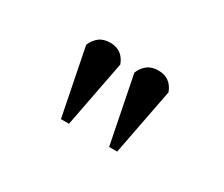

<svg xmlns="http://www.w3.org/2000/svg" viewBox="-51 -809 482 414"><g transform="rotate(30 190.0 -602.0)"><path d="M87 -504ZM207 -670Q212 -683 222.5 -691.5Q233 -700 250 -700Q281 -700 292 -670L260 -504H240ZM87 -670Q92 -683 102.5 -691.5Q113 -700 130 -700Q161 -700 172 -670L140 -504H120Z"/></g></svg>

Font: PT Serif
Style: Regular
Weight: 400
Designer: A.Korolkova, O.Umpeleva, V.Yefimov
Foundry: ParaType Ltd
Version: Version 1.000W OFL; ttfautohint (v1.6)